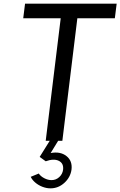

<svg xmlns="http://www.w3.org/2000/svg" viewBox="-20 -770 658 1050"><path d="M117 -750H618L608 -670H403L321 0H230L312 -670H107ZM257 67Q310 57 343.5 83.5Q377 110 371 158Q365 200 332 230Q299 260 256 260Q234 260 212 251.5Q190 243 173 228.5Q156 214 148 197L192 179Q202 194 222 204.5Q242 215 262 215Q286 215 304 198.5Q322 182 325 158Q329 123 301.5 109.5Q274 96 230 112L197 88L252 0H298Z"/></svg>

Font: Orkney
Style: Italic
Weight: 400
Italic angle: -7°
Designer: Samuel Oakes and Alfredo Marco Pradil
Foundry: Alfredo Marco Pradil
Version: 1.0; ttfautohint (v1.5)